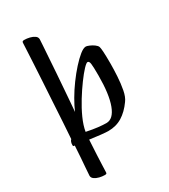

<svg xmlns="http://www.w3.org/2000/svg" viewBox="-237 -866 1073 1220"><g transform="rotate(-30 299.5 -256.0)"><path d="M161 244Q142 244 122 239Q102 234 88 224Q74 214 74 199Q74 186 78.5 136Q83 86 89 -14L82 -15Q77 -15 77 -23Q77 -39 82 -49.5Q87 -60 90 -60Q94 -111 98 -179.5Q102 -248 106.5 -323.5Q111 -399 115.5 -471.5Q120 -544 123 -604Q126 -664 128 -701Q130 -738 130 -742Q130 -749 133 -752.5Q136 -756 146 -756Q165 -756 185.5 -751Q206 -746 220 -736Q234 -726 234 -710Q234 -703 231.5 -667.5Q229 -632 225.5 -580Q222 -528 218 -469.5Q214 -411 209.5 -355.5Q205 -300 202 -258Q199 -216 197 -198Q212 -234 237.5 -278Q263 -322 294.5 -365Q326 -408 358.5 -444Q391 -480 418.5 -502Q446 -524 464 -524Q471 -524 488 -517Q505 -510 520 -499Q535 -488 539 -477Q542 -468 544 -439.5Q546 -411 546 -352Q546 -310 543 -259.5Q540 -209 531.5 -164Q523 -119 504 -94Q467 -42 422.5 -14.5Q378 13 320 13Q304 13 266.5 9Q229 5 187 -1Q183 65 181 107Q179 149 178 177.5Q177 206 176 231Q176 238 173.5 241Q171 244 161 244ZM335 -37Q386 -37 414 -112Q442 -187 442 -324Q442 -388 439 -410.5Q436 -433 424 -433Q415 -433 391.5 -408Q368 -383 337.5 -341.5Q307 -300 276 -250Q245 -200 222 -149Q199 -98 192 -55Q240 -45 275.5 -41Q311 -37 335 -37Z"/></g></svg>

Font: BriemHand
Style: Regular
Weight: 400
Designer: Gunnlaugur SE Briem, Eben Sorkin
Foundry: Sorkin Type
Version: Version 1.001; ttfautohint (v1.8.4.7-5d5b)